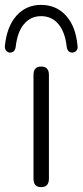

<svg xmlns="http://www.w3.org/2000/svg" viewBox="-57 -761 338 785"><path d="M111 4Q80 4 80 -30V-455Q80 -489 111 -489Q143 -489 143 -455V-30Q143 4 111 4ZM-16 -546Q-25 -546 -31.5 -553.5Q-38 -561 -37 -573Q-29 -653 10.5 -697Q50 -741 111 -741Q173 -741 213 -697Q253 -653 260 -573Q262 -561 255 -553.5Q248 -546 238 -546Q220 -546 216 -568Q209 -631 181.5 -663Q154 -695 111 -695Q69 -695 41.5 -663Q14 -631 7 -568Q3 -546 -16 -546Z"/></svg>

Font: Chiron GoRound TC L
Style: Regular
Weight: 300
Designer: Ryoko NISHIZUKA 西塚涼子 (kana, bopomofo & ideographs); Paul D. Hunt (Latin, Greek & Cyrillic); Sandoll Communications 산돌커뮤니
Foundry: Adobe
Version: Version 1.000;hotconv 1.1.1;makeotfexe 2.6.0